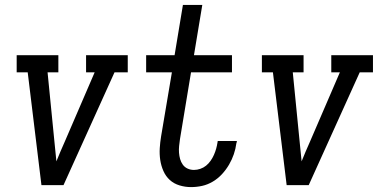

<svg xmlns="http://www.w3.org/2000/svg" viewBox="-20 -755 1541 783"><path d="M149 0 93 -460H48V-530H218V-460H174L202 -177Q204 -157 206 -137Q208 -117 210 -97Q218 -117 226.5 -137Q235 -157 244 -177L366 -460H331V-530H501V-460H447L239 0Z M759 8Q735 8 712 1Q689 -6 672.5 -21Q656 -36 646.5 -57.5Q637 -79 633.5 -102.5Q630 -126 631.5 -150.5Q633 -175 637 -199L681 -460H576V-530H692L726 -735H805L771 -530H926V-460H759L714 -188Q712 -174 710.5 -160Q709 -146 710 -132.5Q711 -119 714.5 -106.5Q718 -94 725.5 -83.5Q733 -73 745 -67.5Q757 -62 771 -62Q784 -62 797 -66.5Q810 -71 820.5 -79.5Q831 -88 839 -99.5Q847 -111 852.5 -123.5Q858 -136 861.5 -148.5Q865 -161 867 -174Q867 -176 867.5 -177.5Q868 -179 868 -180H946Q946 -178 945.5 -175.5Q945 -173 944 -171Q941 -148 933.5 -126Q926 -104 914 -83.5Q902 -63 885.5 -45Q869 -27 848 -14.5Q827 -2 804.5 3Q782 8 759 8Z M1149 0 1093 -460H1048V-530H1218V-460H1174L1202 -177Q1204 -157 1206 -137Q1208 -117 1210 -97Q1218 -117 1226.5 -137Q1235 -157 1244 -177L1366 -460H1331V-530H1501V-460H1447L1239 0Z"/></svg>

Font: Iosevka Slab Oblique
Style: Regular
Weight: 400
Italic angle: -9°
Monospace: yes
Designer: Belleve Invis
Foundry: Belleve Invis
Version: Version 11.1.1; ttfautohint (v1.8.3)